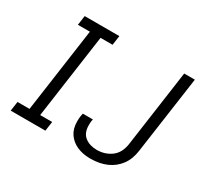

<svg xmlns="http://www.w3.org/2000/svg" viewBox="-141 -892 1183 1108"><g transform="rotate(30 450.5 -338.0)"><path d="M34 0 43 -63H123L202 -623H122L131 -686H362L353 -623H273L194 -63H274L265 0ZM565 10Q519 10 480.5 -7Q442 -24 419.5 -57Q397 -90 397 -138Q397 -147 397.5 -158Q398 -169 403 -193H470Q467 -179 466.5 -169Q466 -159 466 -153Q466 -101 497.5 -76.5Q529 -52 577 -52Q631 -52 672 -82Q713 -112 722 -175L794 -686H865L792 -171Q784 -111 754 -71Q724 -31 677.5 -10.5Q631 10 572 10Z"/></g></svg>

Font: Chivo Medium ExtraLight
Style: Italic
Weight: 250
Italic angle: -8.05°
Version: Version 2.002